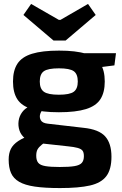

<svg xmlns="http://www.w3.org/2000/svg" viewBox="-20 -764 621 975"><path d="M280 -507Q366 -507 416.5 -491Q467 -475 489.5 -441Q512 -407 512 -350Q512 -295 490 -260.5Q468 -226 416.5 -210Q365 -194 279 -194Q193 -194 141.5 -210Q90 -226 68 -260Q46 -294 46 -350Q46 -406 68.5 -440.5Q91 -475 142.5 -491Q194 -507 280 -507ZM279 -417Q224 -417 203 -402.5Q182 -388 182 -350Q182 -313 203 -298Q224 -283 279 -283Q334 -283 354.5 -298Q375 -313 375 -350Q375 -388 354.5 -402.5Q334 -417 279 -417ZM569 -494 561 -432 429 -415 393 -494ZM131 -224 204 -212Q190 -203 184.5 -186Q179 -169 187 -154Q195 -139 222 -136L404 -115Q482 -107 514 -71.5Q546 -36 546 32Q546 96 520 130.5Q494 165 437 178Q380 191 285 191Q207 191 156.5 183.5Q106 176 77 159Q48 142 36 114.5Q24 87 24 46Q24 15 35 -7.5Q46 -30 73 -48Q100 -66 147 -81L220 -107L273 -87L233 -60Q208 -42 192.5 -29.5Q177 -17 170.5 -5Q164 7 164 27Q164 50 174 62.5Q184 75 210.5 79.5Q237 84 283 84Q332 84 358.5 79.5Q385 75 395.5 63Q406 51 406 29Q406 10 399 1Q392 -8 374 -13Q356 -18 325 -21L170 -38Q132 -42 109.5 -59.5Q87 -77 79 -101Q71 -125 74.5 -150Q78 -175 93 -195Q108 -215 131 -224ZM427 -744 466 -688 313 -558H252L99 -688L138 -744L279 -663H287Z"/></svg>

Font: Exo 2
Style: Bold
Weight: 700
Designer: Natanael Gama
Foundry: Natanael Gama
Version: Version 2.010